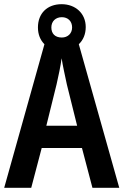

<svg xmlns="http://www.w3.org/2000/svg" viewBox="-20 -896 590 916"><path d="M421 0H549L356 -685C377 -705 389 -733 389 -767C389 -832 340 -876 274 -876C205 -876 161 -832 161 -765C161 -732 172 -705 192 -685L0 0H129L179 -190H371ZM275 -717C242 -717 225 -736 225 -765C225 -795 246 -814 275 -814C304 -814 324 -795 324 -765C324 -736 303 -717 275 -717ZM299 -493 348 -296H201L250 -494C259 -533 269 -581 274 -618C279 -584 291 -531 299 -493Z"/></svg>

Font: Noto Sans Khmer Condensed SemiBold
Style: Regular
Weight: 600
Width: 3
Designer: Danh Hong and the Monotype Design Team
Foundry: Monotype Imaging Inc.
Version: Version 2.004